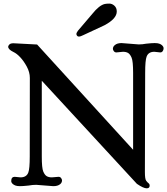

<svg xmlns="http://www.w3.org/2000/svg" viewBox="-20 -1004 909 1043"><path d="M24.4 0ZM269.5 7.3 176.3 0Q166 0 156.2 1L135.7 3.9Q104.5 7.3 89.1 7.3Q73.7 7.3 64.9 4.2Q56.2 1 50.8 -3.4Q41 -11.2 41 -20.5Q41 -43.5 60.1 -43.5L91.3 -40.5Q124 -40.5 133.8 -66.9Q141.6 -86.9 141.6 -153.8L142.1 -580.6Q142.1 -611.8 125.5 -642.3Q108.9 -672.9 89.8 -693.1Q70.8 -713.4 52.7 -721.7Q24.4 -735.4 24.4 -750.5Q24.4 -755.4 30.8 -762.2Q37.1 -769 53.2 -769L181.6 -762.2L703.1 -190.4V-608.4Q703.1 -671.9 694.8 -690.9Q686.5 -710 675.8 -716.3Q665 -722.7 647.9 -722.7L612.3 -719.2Q603.5 -719.2 598.4 -726.1Q593.3 -732.9 593.3 -738.5Q593.3 -744.1 595.7 -749.3Q598.1 -754.4 603.5 -758.8Q616.2 -770 640.1 -770L733.4 -762.7Q744.1 -762.7 753.9 -763.7L773.4 -766.6Q804.2 -770 820.1 -770Q835.9 -770 845 -766.8Q854 -763.7 859.4 -758.8Q868.7 -750.5 868.7 -741.7Q868.7 -732.9 863.8 -726.1Q858.9 -719.2 850.6 -719.2L818.4 -722.7Q786.1 -722.7 776.4 -696.3Q768.6 -676.3 768.6 -608.4L767.1 -69.3Q767.1 -31.7 773.9 -22.5Q780.8 -13.2 786.1 -9.3Q793 -4.4 793 4.4Q793 19 776.9 19Q758.8 19 723.6 -5.4L207 -565.4V-153.8Q207 -90.8 215.1 -72Q223.1 -53.2 233.9 -46.9Q244.6 -40.5 261.7 -40.5L297.9 -43.5Q307.1 -43.5 312 -36.6Q316.9 -29.8 316.9 -24.2Q316.9 -18.6 314.5 -13.2Q312 -7.8 306.6 -3.4Q293.5 7.3 269.5 7.3ZM432.1 -813Q416.5 -805.2 409.2 -805.2Q401.9 -805.2 398.4 -810.1Q395 -814.9 395 -819.3Q395 -825.7 403.3 -836.9L481 -928.2Q519 -975.6 549.3 -982.4Q559.6 -984.4 574.2 -984.4Q588.9 -984.4 601.6 -972.9Q614.3 -961.4 614.3 -941.4Q614.3 -902.3 547.4 -866.7Z"/></svg>

Font: Stoke
Style: Regular
Weight: 400
Designer: Nicole Fally
Foundry: Nicole Fally
Version: Version 1.002